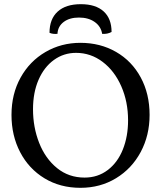

<svg xmlns="http://www.w3.org/2000/svg" viewBox="-20 -890 771 919"><path d="M35 -340Q35 -440 78.5 -518.5Q122 -597 197.5 -641Q273 -685 365 -685Q460 -685 535.5 -641.5Q611 -598 653.5 -519.5Q696 -441 696 -340Q696 -242 653.5 -162.5Q611 -83 535.5 -37Q460 9 365 9Q268 9 193 -36.5Q118 -82 76.5 -161.5Q35 -241 35 -340ZM593 -314Q593 -403 560.5 -477Q528 -551 471 -594Q414 -637 344 -637Q285 -637 238 -603Q191 -569 164.5 -508Q138 -447 138 -367Q138 -281 167.5 -206Q197 -131 253 -85.5Q309 -40 385 -40Q448 -40 495.5 -76Q543 -112 568 -174.5Q593 -237 593 -314ZM367 -870Q438 -870 476 -835.5Q514 -801 514 -737Q494 -726 469 -728Q463 -764 433 -785Q403 -806 358 -806Q313 -806 285 -785Q257 -764 255 -728Q232 -726 217 -733Q217 -799 256 -834.5Q295 -870 367 -870Z"/></svg>

Font: Vollkorn SC
Style: Regular
Weight: 400
Designer: Friedrich Althausen
Foundry: Friedrich Althausen
Version: Version 4.015